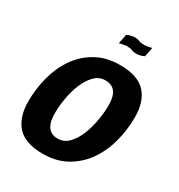

<svg xmlns="http://www.w3.org/2000/svg" viewBox="-204 -1005 1077 1156"><g transform="rotate(30 334.5 -427.5)"><path d="M403 -681Q526 -681 581 -621.5Q636 -562 636 -453Q636 -364 613.5 -280Q591 -196 545 -130.5Q499 -65 429 -25Q359 15 264 15Q141 15 86.5 -46Q32 -107 32 -215Q32 -304 54.5 -388Q77 -472 122.5 -537Q168 -602 238 -641.5Q308 -681 403 -681ZM372 -557Q329 -557 297.5 -525Q266 -493 246 -445Q226 -397 216 -340Q206 -283 206 -233Q206 -207 210.5 -184.5Q215 -162 225.5 -145Q236 -128 253.5 -118.5Q271 -109 297 -109Q340 -109 371.5 -141.5Q403 -174 423 -223Q443 -272 453 -329.5Q463 -387 463 -437Q463 -462 458.5 -484Q454 -506 443.5 -522.5Q433 -539 415.5 -548Q398 -557 372 -557ZM505 -802Q498 -798 489 -795Q481 -792 470.5 -790Q460 -788 449 -788Q431 -788 418.5 -794Q406 -800 383 -800Q375 -800 365.5 -798.5Q356 -797 348 -795Q338 -793 329 -791L342 -856Q349 -859 358 -863Q366 -865 376 -867.5Q386 -870 398 -870Q416 -870 428.5 -864Q441 -858 464 -858Q472 -858 481.5 -859Q491 -860 499 -862Q509 -864 518 -867Z"/></g></svg>

Font: Amaranth
Style: Bold Italic
Weight: 700
Italic angle: -12°
Designer: Gesine Todt
Foundry: Gesine Todt
Version: Version 1.001